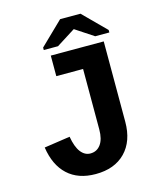

<svg xmlns="http://www.w3.org/2000/svg" viewBox="-123 -921 846 1018"><g transform="rotate(-15 300.0 -412.0)"><path d="M275.4 9.8Q179.7 9.8 122.1 -43.5Q64.5 -96.7 49.8 -196.3L191.9 -217.3Q201.7 -159.7 223.6 -131.3Q245.6 -103 276.4 -103Q312 -103 333 -131.8Q354 -160.6 354 -214.4V-545.9H207V-658.7H497.6V-217.8Q497.6 -111.3 438.5 -50.8Q379.4 9.8 275.4 9.8ZM538.6 -710.4V-696.8H460.9L361.8 -762.2H359.9L256.8 -696.8H178.7V-710.4L304.7 -832.5H416.5Z"/></g></svg>

Font: Liberation Mono
Style: Bold
Weight: 700
Monospace: yes
Designer: Steve Matteson
Foundry: Ascender Corporation
Version: Version 2.1.5